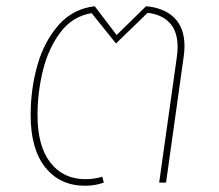

<svg xmlns="http://www.w3.org/2000/svg" viewBox="-20 -584 700 614"><path d="M570 -436Q570 -420 567 -400L511 0H489L545 -398Q548 -418 548 -433Q548 -484 522.5 -511Q497 -538 452 -543L351 -445L273 -542Q212 -532 173.5 -481Q135 -430 117.5 -359.5Q100 -289 100 -216Q100 -116 141.5 -63.5Q183 -11 253 -11Q283 -11 307 -19L312 0Q284 10 252 10Q172 10 125 -48.5Q78 -107 78 -216Q78 -299 99.5 -375Q121 -451 167 -503.5Q213 -556 283 -564L353 -472L447 -564Q505 -559 537.5 -527Q570 -495 570 -436Z"/></svg>

Font: FiraGO Thin
Style: Italic
Weight: 100
Italic angle: -8°
Designer: bBox Type GmbH
Foundry: bBox Type GmbH
Version: Version 1.001